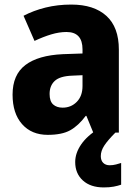

<svg xmlns="http://www.w3.org/2000/svg" viewBox="-20 -580 604 840"><path d="M292 -560Q391 -560 445.5 -510.5Q500 -461 500 -363V0H388L358 -73H355Q323 -30 287 -10Q251 10 189 10Q118 10 76.5 -37Q35 -84 35 -166Q35 -253 91 -295.5Q147 -338 255 -343L341 -346V-364Q341 -440 271 -440Q239 -440 204 -429.5Q169 -419 131 -401L83 -511Q127 -534 179.5 -547Q232 -560 292 -560ZM296 -249Q242 -247 219.5 -226Q197 -205 197 -169Q197 -137 212.5 -123Q228 -109 254 -109Q291 -109 316 -134.5Q341 -160 341 -204V-251ZM421 103Q421 122 431.5 132.5Q442 143 460 143Q474 143 487.5 139.5Q501 136 510 133V228Q496 233 477.5 236.5Q459 240 434 240Q376 240 342.5 209.5Q309 179 309 129Q309 90 335 52Q361 14 413 -18L485 0Q452 33 436.5 56.5Q421 80 421 103Z"/></svg>

Font: Noto Sans Tamil SemiCondensed ExtraBold
Style: Regular
Weight: 800
Width: 4
Designer: Jelle Bosma - Monotype Design Team
Foundry: Monotype Imaging Inc.
Version: Version 2.004; ttfautohint (v1.8.4.7-5d5b)